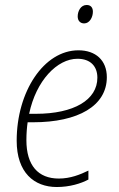

<svg xmlns="http://www.w3.org/2000/svg" viewBox="-20 -741 476 771"><path d="M318 -647C340 -647 353 -672 353 -694C353 -710 345 -721 328 -721C304 -721 292 -696 292 -675C292 -657 303 -647 318 -647ZM208 10C260 10 305 -4 335 -20V-56C302 -40 263 -24 216 -24C133 -24 86 -77 86 -178C86 -204 88 -230 91 -250H113C294 -250 409 -316 409 -431C409 -499 364 -539 295 -539C156 -539 47 -373 47 -176C47 -48 117 10 208 10ZM124 -284H97C125 -418 210 -505 291 -505C344 -505 371 -474 371 -429C371 -340 277 -284 124 -284Z"/></svg>

Font: Noto Sans SemiCondensed ExtraLight
Style: Italic
Weight: 200
Width: 4
Italic angle: -12°
Designer: Monotype Design Team
Foundry: Monotype Imaging Inc.
Version: Version 2.013